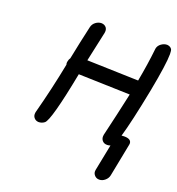

<svg xmlns="http://www.w3.org/2000/svg" viewBox="-159 -833 1082 1174"><g transform="rotate(20 381.5 -246.5)"><path d="M618 212Q598 212 586 197Q577 186 577 173Q577 168 578 163L612 -8Q602 -4 591 -4Q569 -4 558 -19Q550 -30 550 -44Q550 -49 551 -55Q585 -198 616 -341L281 -351Q219 -30 187 -5Q170 8 149 8Q130 7 119 -7Q111 -17 111 -31Q111 -36 112 -42Q157 -211 190 -380Q188 -385 188 -392Q188 -396 189 -400Q192 -416 199 -425Q221 -535 246 -645Q251 -666 268.5 -679Q286 -692 306 -692Q326 -691 337 -677Q344 -667 344 -654Q344 -649 343 -643Q321 -545 301 -449L635 -439Q656 -549 668 -659Q672 -679 690 -692Q708 -705 728 -705Q749 -703 758 -689Q763 -681 763 -657Q763 -592 728 -409Q684 -185 655 -88Q661 -89 672 -89Q719 -89 719 -59Q719 -55 718 -51L676 163Q672 183 655 197.5Q638 212 618 212Z"/></g></svg>

Font: Bad Comic
Style: Italic
Weight: 400
Italic angle: -11°
Designer: GGBotNet
Foundry: GGBotNet
Version: 0.95